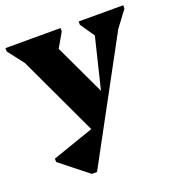

<svg xmlns="http://www.w3.org/2000/svg" viewBox="-135 -613 910 976"><g transform="rotate(-20 320.5 -124.5)"><path d="M639 -482 574 -395 224 251H196L46 132V114L271 36L69 -395L2 -482V-500H300V-482L255 -404L384 -130L451 -405L398 -482V-500H639Z"/></g></svg>

Font: Platypi ExtraBold
Style: Regular
Weight: 800
Designer: David Sargent
Foundry: Bolt Cutter Type
Version: Version 1.200; ttfautohint (v1.8.4.7-5d5b)